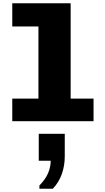

<svg xmlns="http://www.w3.org/2000/svg" viewBox="-20 -741 640 1174"><path d="M55 0V-138H215V-579H55V-721H412V-138H552V0ZM221 413V393Q256 358 273 320Q290 282 290 242H217V77H376V216Q376 272 358 323Q340 374 303 413Z"/></svg>

Font: Chivo Mono Medium Black
Style: Regular
Weight: 900
Monospace: yes
Version: Version 1.008